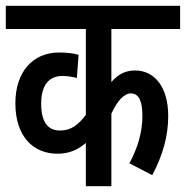

<svg xmlns="http://www.w3.org/2000/svg" viewBox="-20 -642 641 662"><path d="M601 -542V-622H0V-542H276V-246C249 -210 224 -192 187 -192C150 -192 122 -214 122 -285C122 -347 148 -380 195 -380C214 -380 231 -377 245 -373L251 -453C234 -458 211 -461 184 -461C92 -461 33 -393 33 -286C33 -170 96 -112 178 -112C219 -112 249 -126 276 -149V0H364V-250C384 -294 408 -320 431 -320C459 -320 471 -293 471 -242C471 -184 453 -128 426 -79L505 -38C540 -104 560 -171 560 -242C560 -343 512 -399 446 -399C415 -399 389 -388 364 -359V-542Z"/></svg>

Font: Noto Sans Devanagari UI ExtraCondensed Medium
Style: Regular
Weight: 500
Width: 2
Designer: Jelle Bosma - Monotype Design Team
Foundry: Monotype Imaging Inc.
Version: Version 2.003